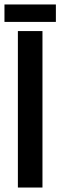

<svg xmlns="http://www.w3.org/2000/svg" viewBox="-40 -839 270 859"><path d="M40 -700H150V0H40ZM210 -819V-741H-20V-819Z"/></svg>

Font: Adderley Bold
Style: Regular
Weight: 700
Designer: gorohovskiy
Version: Version 1.003 November 13, 2017